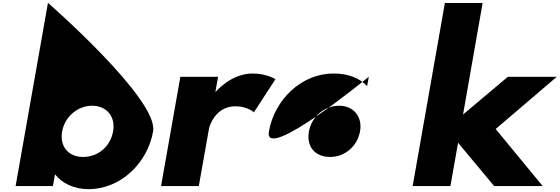

<svg xmlns="http://www.w3.org/2000/svg" viewBox="-20 -1311 3944 1353"><path d="M1059 -385C1099 -610 318 -1291 318 -1291L90 0H353L367 -80H370C417 -21 499 22 604 22C829 22 1019 -160 1059 -385ZM777 -385C758 -280 673 -205 565 -205C461 -205 399 -280 418 -385C437 -491 530 -566 629 -566C730 -566 796 -491 777 -385Z M1115 0H1381L1453 -406C1457 -426 1500 -562 1638 -562C1727 -562 1769 -519 1769 -519L1921 -753C1921 -753 1859 -793 1760 -793C1608 -793 1501 -665 1501 -665H1498L1517 -770H1251Z M1875 -385C1835 -160 2579 -770 2579 -770L2567 -704C2514 -761 2434 -793 2330 -793C2105 -793 1915 -610 1875 -385ZM2157 -385C2176 -491 2269 -566 2370 -566C2469 -566 2536 -491 2517 -385C2498 -280 2410 -205 2306 -205C2198 -205 2138 -280 2157 -385Z M3904 -770H3559L3243 -504L3381 -1290H3115L2888 0H3154L3208 -305L3462 0H3804L3473 -402Z"/></svg>

Font: Hussar Dziwak
Style: Kur
Weight: 400
Version: Version 1.022